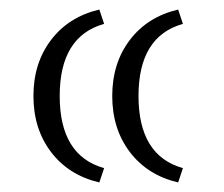

<svg xmlns="http://www.w3.org/2000/svg" viewBox="-20 -422 468 402"><path d="M188 -40Q124 -55 87 -103.5Q50 -152 50 -221Q50 -290 87 -338.5Q124 -387 188 -402L198 -372Q105 -346 105 -221Q105 -96 198 -70ZM353 -40Q289 -55 252 -103.5Q215 -152 215 -221Q215 -290 252 -338.5Q289 -387 353 -402L363 -372Q270 -346 270 -221Q270 -96 363 -70Z"/></svg>

Font: Baskervville SC
Style: Regular
Weight: 400
Designer: Alexis Faudot, Rémi Forte, Morgane Pierson, Rafael Ribas, Tanguy Vanlaeys, Rosalie Wagner, Thomas Huot-Marchand
Foundry: ANRT
Version: Version 1.100